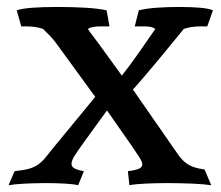

<svg xmlns="http://www.w3.org/2000/svg" viewBox="-20 -534 646 560"><path d="M481.9 -108.4Q493.7 -90.8 502.4 -79.1Q511.2 -67.4 521.2 -59.6Q531.2 -51.8 543.9 -47.1Q556.6 -42.5 576.7 -39.6L596.2 6.3Q587.9 4.9 574.2 3.7Q560.5 2.4 543.7 1.7Q526.9 1 507.6 0.5Q488.3 0 468.8 0Q434.6 0 404.3 1.5Q374 2.9 357.4 6.3L353 -34.7Q375.5 -37.6 385.3 -42Q395 -46.4 395 -54.7Q395 -61.5 387 -74.5Q378.9 -87.4 364.7 -107.9L292 -211.9L224.1 -118.2Q207 -94.7 197.8 -80.1Q188.5 -65.4 188.5 -56.2Q188.5 -47.9 197 -43Q205.6 -38.1 224.6 -34.7L208 6.3Q195.3 2.9 169.2 1.5Q143.1 0 112.8 0Q96.7 0 80.3 0.5Q64 1 49.8 1.7Q35.6 2.4 23.9 3.7Q12.2 4.9 4.9 6.3L22.5 -34.7Q49.8 -37.6 65.7 -42.2Q81.5 -46.9 92.8 -55.2Q104 -63.5 114 -76.2Q124 -88.9 139.6 -107.9L257.8 -251.5L144 -407.7Q135.7 -418.9 126 -429.2Q116.2 -439.5 105.5 -449.7Q83.5 -457 58.1 -457H42L28.8 -503.9Q44.9 -509.3 75.2 -511.5Q105.5 -513.7 148.4 -513.7Q191.4 -513.7 228.8 -511.5Q266.1 -509.3 291 -503.9L299.3 -457H272Q247.1 -457 236.3 -449.7Q242.2 -439.9 250.5 -429.7Q258.8 -419.4 267.1 -407.7L335.4 -313.5Q357.4 -341.3 383.1 -377.7Q408.7 -414.1 433.1 -449.7Q427.2 -453.6 420.4 -455.3Q413.6 -457 399.9 -457H373L384.8 -503.9Q406.7 -509.3 437 -511.5Q467.3 -513.7 503.9 -513.7Q537.6 -513.7 563 -511.5Q588.4 -509.3 601.1 -503.9L584.5 -457H563.5Q538.6 -457 516.1 -449.7L456.1 -376.5Q443.8 -361.8 431.2 -346.7Q418.5 -331.5 406.7 -317.6Q395 -303.7 384.8 -292Q374.5 -280.3 367.7 -272.9Z"/></svg>

Font: Tienne
Style: Regular
Weight: 400
Designer: vernon adams
Foundry: vernon adams
Version: Version 1.001